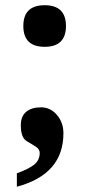

<svg xmlns="http://www.w3.org/2000/svg" viewBox="-20 -565 334 739"><path d="M233.9 -464.8Q233.9 -384.8 151.9 -384.8Q69.8 -384.8 69.8 -464.8Q69.8 -544.9 151.9 -544.9Q233.9 -544.9 233.9 -464.8ZM224.1 -51.8Q224.1 105.5 44.9 153.8V102.1Q90.8 85.4 111.8 68.4Q132.8 51.3 132.8 23.9Q132.8 9.8 119.4 0.7Q106 -8.3 83 -21.7Q60.1 -35.2 60.1 -83Q60.1 -117.2 80.6 -134.5Q101.1 -151.9 137.7 -151.9Q174.3 -151.9 199.2 -122.6Q224.1 -93.3 224.1 -51.8Z"/></svg>

Font: DroidSerif-Bold
Style: Bold
Weight: 700
Foundry: Ascender Corporation
Version: Version 1.00 build 112